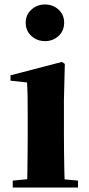

<svg xmlns="http://www.w3.org/2000/svg" viewBox="-20 -839 398 859"><path d="M37 0V-31L142 -41H220L329 -31V0ZM101 0Q102 -26 102.5 -68.5Q103 -111 103.5 -157Q104 -203 104 -238V-318Q104 -368 103.5 -401.5Q103 -435 101 -470L27 -478V-502L257 -562L270 -553L266 -392V-238Q266 -203 266.5 -157Q267 -111 268 -68.5Q269 -26 270 0ZM181 -655Q146 -655 120.5 -678Q95 -701 95 -738Q95 -773 120.5 -796Q146 -819 181 -819Q217 -819 242 -796Q267 -773 267 -738Q267 -701 242 -678Q217 -655 181 -655Z"/></svg>

Font: Noto Serif JP ExtraLight Black
Style: Regular
Weight: 900
Version: Version 2.003-H1;hotconv 1.1.1;makeotfexe 2.6.0